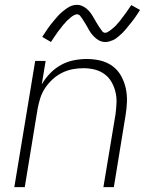

<svg xmlns="http://www.w3.org/2000/svg" viewBox="-20 -771 640 791"><path d="M39 0 125 -520H168L152 -423Q166 -448 186.5 -469Q207 -490 231.5 -503.5Q256 -517 283.5 -522.5Q311 -528 337 -528Q366 -528 393.5 -521.5Q421 -515 443 -499Q465 -483 478.5 -459Q492 -435 498 -408Q504 -381 503 -352Q502 -323 497 -294L449 0H406L456 -301Q459 -324 460 -347.5Q461 -371 455.5 -393Q450 -415 439 -434Q428 -453 410 -466Q392 -479 370 -484.5Q348 -490 324 -490Q302 -490 280 -486Q258 -482 236.5 -471.5Q215 -461 197 -444.5Q179 -428 166 -408.5Q153 -389 146 -367Q139 -345 135 -323L82 0ZM414 -598Q406 -598 399 -600Q392 -602 386 -605.5Q380 -609 374.5 -613.5Q369 -618 364 -623.5Q359 -629 355 -634.5Q351 -640 347.5 -646Q344 -652 340.5 -658.5Q337 -665 333 -671.5Q329 -678 325 -684.5Q321 -691 317.5 -696Q314 -701 309.5 -706.5Q305 -712 297 -712Q293 -712 288.5 -710Q284 -708 280.5 -706Q277 -704 273 -700.5Q269 -697 264.5 -693Q260 -689 257.5 -687Q255 -685 252.5 -682Q250 -679 247.5 -676Q245 -673 242 -670Q239 -667 236.5 -663.5Q234 -660 231 -656Q228 -652 224.5 -648Q221 -644 218 -639.5Q215 -635 211.5 -630Q208 -625 204.5 -620Q201 -615 197.5 -609.5Q194 -604 190 -598L154 -619Q160 -628 165.5 -636.5Q171 -645 176.5 -653Q182 -661 187.5 -668Q193 -675 198.5 -681.5Q204 -688 208.5 -693.5Q213 -699 217.5 -704Q222 -709 227 -714Q232 -719 239 -724.5Q246 -730 252 -734.5Q258 -739 265.5 -743Q273 -747 281 -749Q289 -751 297 -751Q305 -751 311.5 -749Q318 -747 324.5 -743.5Q331 -740 336.5 -735.5Q342 -731 347 -725.5Q352 -720 356 -714Q360 -708 363.5 -702Q367 -696 370.5 -690Q374 -684 378 -677Q382 -670 386 -664Q390 -658 393.5 -653Q397 -648 401.5 -642Q406 -636 414 -636Q418 -636 422.5 -638.5Q427 -641 430 -643Q433 -645 437 -648Q441 -651 446 -655.5Q451 -660 453.5 -662Q456 -664 458.5 -667Q461 -670 463 -672.5Q465 -675 468.5 -678.5Q472 -682 474.5 -685.5Q477 -689 480 -693Q483 -697 486 -701Q489 -705 492.5 -709.5Q496 -714 499.5 -719Q503 -724 506.5 -729Q510 -734 513.5 -739.5Q517 -745 521 -750L557 -730Q551 -720 545 -711.5Q539 -703 534 -695.5Q529 -688 523 -681Q517 -674 512 -667.5Q507 -661 502 -655Q497 -649 492.5 -644Q488 -639 483.5 -634.5Q479 -630 472 -624Q465 -618 459 -613.5Q453 -609 445 -605.5Q437 -602 429.5 -600Q422 -598 414 -598Z"/></svg>

Font: Iosevka Aile XLt Obl
Style: Regular
Weight: 200
Italic angle: -9°
Designer: Belleve Invis
Foundry: Belleve Invis
Version: Version 31.1.0; ttfautohint (v1.8.4)